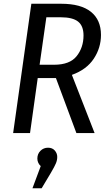

<svg xmlns="http://www.w3.org/2000/svg" viewBox="-20 -709 582 1023"><path d="M363 -310 484 0H387L278 -293H181L140 0H50L147 -689H306Q411 -689 464.5 -646Q518 -603 518 -523Q518 -454 479.5 -396Q441 -338 363 -310ZM268 -364Q352 -364 388.5 -410Q425 -456 425 -520Q425 -571 396 -594Q367 -617 303 -617H227L191 -364ZM285 127Q285 144 278 161Q271 178 251 212L202 294H153L197 176Q189 169 184 158.5Q179 148 179 136Q179 111 195.5 94.5Q212 78 236 78Q259 78 272 93Q285 108 285 127Z"/></svg>

Font: Fira Sans Condensed
Style: Italic
Weight: 400
Width: 3
Italic angle: -8°
Designer: bBox Type GmbH & Carrois Corporate GbR & Edenspiekermann AG
Foundry: bBox Type GmbH & Carrois Corporate GbR & Edenspiekermann AG
Version: Version 4.301